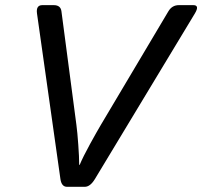

<svg xmlns="http://www.w3.org/2000/svg" viewBox="-20 -720 779 740"><path d="M122.6 -668Q118.2 -700.2 143.1 -700.2H187Q213.9 -700.2 216.8 -676.3L274.4 -239.3Q278.3 -210.4 281.7 -162.6Q285.2 -114.7 285.2 -84.5H287.1Q299.8 -115.2 326.9 -164.6Q354 -213.9 369.1 -239.3L628.9 -676.3Q643.1 -700.2 669.4 -700.2H725.1Q750.5 -700.2 731 -668L345.7 -29.8Q327.6 0 306.6 0H238.3Q217.3 0 212.9 -29.8Z"/></svg>

Font: Istok Web
Style: Italic
Weight: 400
Italic angle: -13°
Designer: Andrey V. Panov
Foundry: Andrey V. Panov
Version: Version 1.0.2g